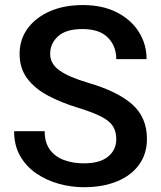

<svg xmlns="http://www.w3.org/2000/svg" viewBox="-20 -741 645 770"><path d="M446.3 -183.1Q446.3 -212.4 433.8 -233.4Q421.4 -254.4 388.4 -272Q355.5 -289.6 293.5 -308.6Q226.1 -329.1 173.1 -357.2Q120.1 -385.3 89.4 -426Q58.6 -466.8 58.6 -524.9Q58.6 -582.5 90.6 -626.5Q122.6 -670.4 179.7 -695.6Q236.8 -720.7 312 -720.7Q391.6 -720.7 448.7 -691.4Q505.9 -662.1 536.9 -612.8Q567.9 -563.5 567.9 -503.9H446.3Q446.3 -556.2 412.6 -590.3Q378.9 -624.5 310.5 -624.5Q245.1 -624.5 213.1 -595.7Q181.2 -566.9 181.2 -524.9Q181.2 -484.9 218.8 -458.3Q256.3 -431.6 334.5 -408.7Q452.6 -374 511 -321.8Q569.3 -269.5 569.3 -184.1Q569.3 -124 537.8 -80.6Q506.3 -37.1 449.5 -13.7Q392.6 9.8 315.9 9.8Q264.6 9.8 215.1 -4.2Q165.5 -18.1 125 -45.9Q84.5 -73.7 60.5 -116Q36.6 -158.2 36.6 -214.8H159.2Q159.2 -168.9 180.2 -140.6Q201.2 -112.3 236.8 -99.1Q272.5 -85.9 315.9 -85.9Q380.4 -85.9 413.3 -112.8Q446.3 -139.6 446.3 -183.1Z"/></svg>

Font: Vazirmatn RD Medium
Style: Regular
Weight: 500
Designer: Saber Rastikerdar
Foundry: Saber Rastikerdar
Version: Version 33.003